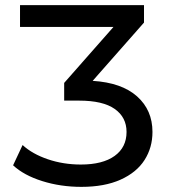

<svg xmlns="http://www.w3.org/2000/svg" viewBox="-20 -720 663 748"><path d="M514 -344.5C474 -380.2 416.3 -400.3 341 -405L541 -632V-700H58V-615H422L230 -397V-328H288C350 -328 396.3 -317.2 427 -295.5C457.7 -273.8 473 -244 473 -206C473 -166 457.5 -134.8 426.5 -112.5C395.5 -90.2 351.7 -79 295 -79C249.7 -79 206.8 -85.8 166.5 -99.5C126.2 -113.2 93.3 -131.7 68 -155L31 -76C59 -50 96.8 -29.5 144.5 -14.5C192.2 0.5 243 8 297 8C357 8 407.8 -1.3 449.5 -20C491.2 -38.7 522.3 -64.2 543 -96.5C563.7 -128.8 574 -165.3 574 -206C574 -262.7 554 -308.8 514 -344.5Z"/></svg>

Font: ICO Headline
Style: Regular
Weight: 500
Designer: Julieta Ulanovsky
Foundry: Julieta Ulanovsky
Version: Version 7.200